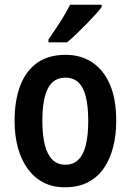

<svg xmlns="http://www.w3.org/2000/svg" viewBox="-20 -786 556 816"><path d="M474 -272Q474 -211 460.5 -159.5Q447 -108 420.5 -70Q394 -32 353 -11Q312 10 256 10Q204 10 164.5 -10.5Q125 -31 97.5 -69Q70 -107 56 -158.5Q42 -210 42 -272Q42 -359 66 -422Q90 -485 138 -519Q186 -553 259 -553Q324 -553 372.5 -520.5Q421 -488 447.5 -426Q474 -364 474 -272ZM160 -272Q160 -212 170.5 -170.5Q181 -129 202.5 -107.5Q224 -86 258 -86Q292 -86 313.5 -107.5Q335 -129 345 -170.5Q355 -212 355 -272Q355 -333 345 -374Q335 -415 313.5 -435.5Q292 -456 258 -456Q207 -456 183.5 -410Q160 -364 160 -272ZM412 -756Q402 -742 384 -722.5Q366 -703 345 -681.5Q324 -660 303.5 -640.5Q283 -621 265 -606H186V-618Q203 -643 220 -668.5Q237 -694 252 -719Q267 -744 278 -766H412Z"/></svg>

Font: Noto Sans Khmer Condensed SemiBold
Style: Regular
Weight: 600
Width: 3
Designer: Danh Hong and the Monotype Design Team
Foundry: Monotype Imaging Inc.
Version: Version 2.004